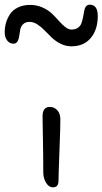

<svg xmlns="http://www.w3.org/2000/svg" viewBox="-82 -786 436 817"><path d="M-24.9 -600.1Q-41 -600.1 -51.5 -613.8Q-62 -627.4 -62 -648.9Q-62 -669.9 -56.4 -689.2Q-50.8 -708.5 -39.1 -726.1Q-27.3 -743.7 -5.4 -754.4Q16.6 -765.1 45.9 -765.1Q74.2 -765.1 98.4 -754.4Q122.6 -743.7 138.7 -728.3Q154.8 -712.9 168.5 -697.3Q182.1 -681.6 195.8 -670.9Q209.5 -660.2 222.2 -660.2Q238.8 -660.2 249.8 -668Q260.7 -675.8 264.6 -687.5Q268.6 -699.2 271.5 -713.1Q274.4 -727.1 276.1 -738.8Q277.8 -750.5 283.7 -758.3Q289.6 -766.1 299.8 -766.1Q334 -766.1 334 -717.8Q334 -659.7 304.2 -624.3Q274.4 -588.9 222.2 -588.9Q198.2 -588.9 176.5 -599.6Q154.8 -610.4 138.9 -625.5Q123 -640.6 108.4 -656Q93.8 -671.4 77.1 -682.1Q60.5 -692.9 43.9 -692.9Q26.4 -692.9 16.6 -683.3Q6.8 -673.8 4.2 -660.2Q1.5 -646.5 -0.2 -632.8Q-2 -619.1 -7.6 -609.6Q-13.2 -600.1 -24.9 -600.1ZM143.1 11.2Q126 11.2 114 -8.3Q102.1 -27.8 102.1 -53.2Q102.1 -127.4 100.6 -196.5Q99.1 -265.6 99.1 -291Q99.1 -331.1 129.9 -331.1Q148.4 -331.1 161.4 -317.4Q174.3 -303.7 174.8 -279.8Q175.3 -253.9 171.1 -147.2Q167 -40.5 167 -17.1Q167 11.2 143.1 11.2Z"/></svg>

Font: Shantell Sans Irregular
Style: Regular
Weight: 300
Designer: Stephen Nixon, Anya Danilova, Shantell Martin
Foundry: Arrow Type
Version: Version 1.006;[9816181b4]